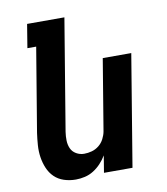

<svg xmlns="http://www.w3.org/2000/svg" viewBox="-83 -805 766 882"><g transform="rotate(-10 300.0 -363.5)"><path d="M200 8Q171 8 145 -0.5Q119 -9 100.5 -27Q82 -45 71.5 -70Q61 -95 57 -122Q53 -149 55 -177.5Q57 -206 61 -234L126 -625H85L103 -735H277L191 -216Q188 -196 188.5 -176Q189 -156 196.5 -139Q204 -122 221 -112Q238 -102 258 -102Q276 -102 294 -107Q312 -112 327 -124Q342 -136 351 -153.5Q360 -171 363 -188L418 -520H551L465 0H332L345 -79Q333 -59 317.5 -42.5Q302 -26 283 -14Q264 -2 242.5 3Q221 8 200 8Z"/></g></svg>

Font: Iosevka XBd Ex Obl
Style: Regular
Weight: 800
Width: 7
Italic angle: -9°
Monospace: yes
Designer: Belleve Invis
Foundry: Belleve Invis
Version: Version 32.5.0; ttfautohint (v1.8.4)